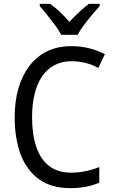

<svg xmlns="http://www.w3.org/2000/svg" viewBox="-20 -964 603 994"><path d="M344 10Q246 10 182 -36Q118 -82 87 -164.5Q56 -247 56 -357Q56 -440 75.5 -507Q95 -574 132.5 -623Q170 -672 224 -698.5Q278 -725 350 -725Q399 -725 442 -714Q485 -703 523 -684L489 -612Q460 -629 423.5 -638Q387 -647 350 -647Q300 -647 261.5 -626.5Q223 -606 197.5 -568Q172 -530 159 -476.5Q146 -423 146 -357Q146 -269 167.5 -204.5Q189 -140 234 -105Q279 -70 349 -70Q385 -70 421.5 -77.5Q458 -85 494 -99V-18Q457 -3 421.5 3.5Q386 10 344 10ZM297 -784Q285 -807 265.5 -833Q246 -859 225 -885.5Q204 -912 186 -932V-944H240Q264 -927 290 -902.5Q316 -878 339 -851Q366 -879 390 -901.5Q414 -924 440 -944H496V-932Q478 -913 456 -886.5Q434 -860 414 -833.5Q394 -807 382 -784Z"/></svg>

Font: Noto Sans Mono SemiCondensed
Style: Regular
Weight: 400
Width: 4
Designer: Monotype Design Team
Foundry: Monotype Imaging Inc.
Version: Version 2.010